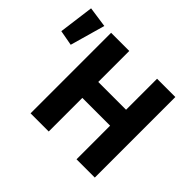

<svg xmlns="http://www.w3.org/2000/svg" viewBox="-159 -884 1099 1099"><g transform="rotate(45 390.0 -335.0)"><path d="M196 0V-652H343V-401H568V-652H716V0H568V-272H343V0ZM-12 -457 16 -670 141 -652 81 -440Z"/></g></svg>

Font: Font
Style: ¶
Weight: 700
Designer: Paul D. Hunt
Foundry: Adobe Systems Incorporated
Version: Version 3.000